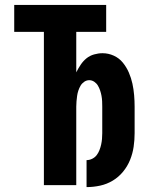

<svg xmlns="http://www.w3.org/2000/svg" viewBox="-20 -755 640 783"><path d="M333 8V-102Q345 -102 356 -107.5Q367 -113 374 -122Q381 -131 385.5 -142.5Q390 -154 392.5 -165.5Q395 -177 396 -188.5Q397 -200 397 -212V-320Q397 -331 396.5 -342Q396 -353 394 -364Q392 -375 388.5 -385.5Q385 -396 379.5 -405.5Q374 -415 364.5 -421.5Q355 -428 344 -428Q333 -428 323.5 -421.5Q314 -415 308.5 -405.5Q303 -396 299.5 -385.5Q296 -375 294.5 -364Q293 -353 292 -342Q291 -331 291 -320V0H159V-625H38V-735H413V-625H291V-460Q299 -476 309 -491Q319 -506 332.5 -517Q346 -528 363.5 -533Q381 -538 398 -538Q422 -538 444 -528Q466 -518 481 -499.5Q496 -481 505.5 -459Q515 -437 520 -414Q525 -391 527 -367Q529 -343 529 -320V-212Q529 -184 525 -156.5Q521 -129 510.5 -103Q500 -77 482 -55Q464 -33 440 -18.5Q416 -4 388.5 2Q361 8 333 8Z"/></svg>

Font: Iosevka Curly XBdEx
Style: Regular
Weight: 800
Width: 7
Monospace: yes
Designer: Belleve Invis
Foundry: Belleve Invis
Version: Version 11.1.0; ttfautohint (v1.8.3)